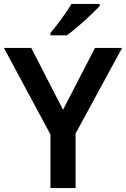

<svg xmlns="http://www.w3.org/2000/svg" viewBox="-20 -1051 642 978"><path d="M488 -1021V-1031H344C318 -986 268 -920 237 -883V-871H320C370 -906 455 -984 488 -1021ZM301 -492 139 -807H0L237 -366V-93H365V-371L602 -807H464Z"/></svg>

Font: Noto Sans Kannada UI SemiBold
Style: Regular
Weight: 600
Designer: Jelle Bosma - Monotype Design Team
Foundry: Monotype Imaging Inc.
Version: Version 2.005